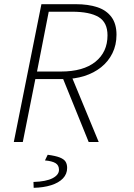

<svg xmlns="http://www.w3.org/2000/svg" viewBox="-20 -679 640 918"><path d="M46 0 178 -659H342Q402 -659 445.5 -644.5Q489 -630 513 -597.5Q537 -565 537 -513Q537 -464 517.5 -424.5Q498 -385 463.5 -357.5Q429 -330 383 -315.5Q337 -301 284 -301H149L89 0ZM157 -337H271Q378 -337 436 -383.5Q494 -430 494 -510Q494 -572 451.5 -597.5Q409 -623 324 -623H213ZM280 -306 318 -324 452 0H404ZM141 219 140 191Q201 189 231.5 173Q262 157 262 133Q262 111 245.5 101Q229 91 195 88L208 61Q246 66 266 74Q286 82 293.5 94Q301 106 301 124Q301 153 281 174Q261 195 224.5 206.5Q188 218 141 219Z"/></svg>

Font: Source Code Pro ExtraLight Light
Style: Italic
Weight: 300
Italic angle: -11°
Monospace: yes
Version: Version 1.016;hotconv 1.0.116;makeotfexe 2.5.65601